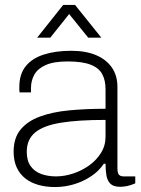

<svg xmlns="http://www.w3.org/2000/svg" viewBox="-20 -743 571 775"><path d="M202 12Q166 12 135.5 3.5Q105 -5 82.5 -22.5Q60 -40 47.5 -67Q35 -94 35 -131Q35 -186 63 -220Q91 -254 141 -272.5Q191 -291 259 -297.5Q327 -304 406 -304V-383Q406 -419 392.5 -444Q379 -469 345.5 -482Q312 -495 253 -495Q197 -495 164.5 -480.5Q132 -466 118.5 -441.5Q105 -417 105 -387V-370H59Q58 -375 58 -380Q58 -385 58 -392Q58 -444 84 -476Q110 -508 157.5 -523Q205 -538 267 -538Q326 -538 367.5 -520.5Q409 -503 431.5 -470.5Q454 -438 454 -392V-64Q454 -45 460 -38Q466 -31 479 -31H526V-3Q508 5 493 8Q478 11 465 11Q438 11 425.5 -1.5Q413 -14 409.5 -35.5Q406 -57 406 -82H399Q379 -52 347 -31Q315 -10 278 1Q241 12 202 12ZM206 -31Q240 -31 275 -42.5Q310 -54 339.5 -75Q369 -96 387.5 -125.5Q406 -155 406 -191V-259Q295 -259 225 -247.5Q155 -236 121.5 -208Q88 -180 88 -130Q88 -94 104 -72Q120 -50 147 -40.5Q174 -31 206 -31ZM130 -591 235 -723H283L389 -591H336L244 -705H274L183 -591Z"/></svg>

Font: Archivo Thin
Style: Regular
Weight: 250
Designer: Hector Gatti
Foundry: Omnibus-Type
Version: Version 2.001